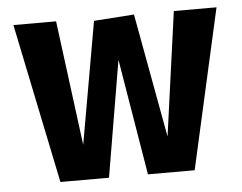

<svg xmlns="http://www.w3.org/2000/svg" viewBox="-43 -564 774 614"><g transform="rotate(-5 344.5 -256.5)"><path d="M279 -504 408 -513 481 -115 536 -513H673L558 0H408L346 -373L283 0H127L21 -513H158L210 -112Z"/></g></svg>

Font: Rambla
Style: Bold
Weight: 700
Designer: Martin Sommaruga
Foundry: Martin Sommaruga
Version: Version 1.001